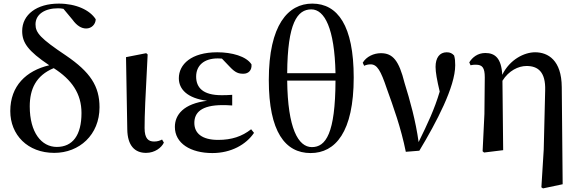

<svg xmlns="http://www.w3.org/2000/svg" viewBox="-20 -833 3215 1065"><path d="M281 15C420 15 532 -85 532 -238C532 -355 481 -433 346 -525C204 -620 177 -651 177 -698C177 -754 229 -787 302 -787C312 -787 322 -786 332 -784L382 -724C407 -689 433 -675 458 -675C488 -675 510 -698 511 -726C479 -777 402 -813 306 -813C184 -813 103 -752 103 -661C103 -597 134 -551 253 -471C126 -441 37 -357 37 -217C37 -85 133 15 281 15ZM278 -455C378 -391 432 -314 432 -206C432 -83 383 -18 295 -18C210 -18 145 -98 145 -243C145 -338 179 -414 278 -455Z M790 15C839 15 876 -14 889 -42L879 -59C867 -53 854 -48 835 -48C804 -48 782 -63 782 -123C782 -197 786 -286 799 -531L791 -538L679 -516L686 -116C687 -25 728 15 790 15Z M1158 16C1262 16 1345 -31 1389 -96L1373 -116C1322 -76 1265 -57 1190 -57C1100 -57 1058 -94 1058 -151C1058 -207 1095 -250 1215 -250C1227 -250 1238 -250 1268 -248V-307C1243 -305 1226 -305 1208 -305C1106 -305 1068 -347 1068 -408C1068 -470 1112 -509 1188 -509L1211 -508L1255 -462C1286 -429 1304 -424 1330 -424C1359 -424 1378 -444 1375 -476C1346 -521 1266 -543 1185 -543C1041 -543 972 -476 972 -399C972 -338 1019 -288 1129 -274C999 -258 950 -197 950 -129C950 -38 1037 16 1158 16Z M1703 16C1840 16 1942 -100 1942 -403C1942 -691 1853 -813 1712 -813C1578 -813 1471 -695 1471 -389C1471 -102 1562 16 1703 16ZM1710 -17C1634 -17 1576 -121 1573 -386H1841C1840 -92 1787 -17 1710 -17ZM1573 -427C1575 -706 1629 -781 1707 -781C1780 -781 1836 -676 1841 -427Z M2231 9 2306 3C2401 -155 2505 -352 2505 -471C2505 -493 2504 -507 2499 -525C2488 -537 2477 -543 2458 -543C2418 -543 2396 -512 2396 -462C2396 -432 2404 -388 2419 -325C2390 -227 2352 -147 2302 -45C2286 -162 2254 -277 2224 -373C2193 -497 2159 -538 2093 -538C2053 -538 2012 -519 1992 -485L2000 -468C2010 -473 2022 -476 2036 -476C2072 -476 2092 -441 2125 -343C2162 -240 2204 -125 2231 9Z M2983 206 2992 212 3101 189 3096 -350C3095 -499 3020 -543 2948 -543C2889 -543 2808 -504 2766 -418C2761 -510 2726 -539 2672 -539C2630 -539 2600 -515 2583 -487L2590 -471C2601 -474 2610 -474 2620 -474C2655 -474 2669 -458 2669 -404L2667 -201L2657 6L2665 13L2771 0L2767 -385C2802 -441 2855 -467 2901 -467C2964 -467 3007 -434 3004 -332L2996 -4Z"/></svg>

Font: GenKiMin2 TW SB
Style: Regular
Weight: 600
Version: Version 2.100;PS 2.1;hotconv 16.6.51;makeotf.lib2.5.65220 DE